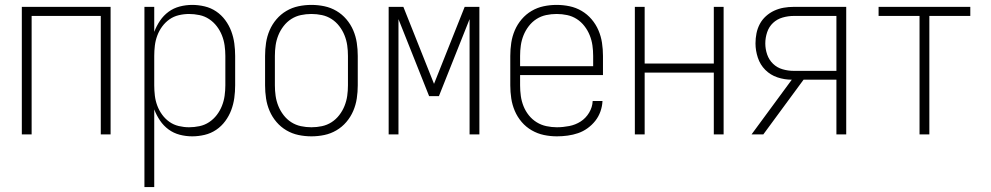

<svg xmlns="http://www.w3.org/2000/svg" viewBox="-20 -548 4040 783"><path d="M69 0V-520H431V0H391V-483H109V0Z M569 215V-520H609V-418Q618 -442 632.5 -463.5Q647 -485 667.5 -500Q688 -515 713 -521.5Q738 -528 764 -528Q789 -528 814.5 -522Q840 -516 861.5 -501.5Q883 -487 898.5 -466Q914 -445 923 -421Q932 -397 935.5 -371.5Q939 -346 939 -320V-200Q939 -174 935.5 -148.5Q932 -123 923 -99Q914 -75 898.5 -54Q883 -33 861.5 -18.5Q840 -4 814.5 2Q789 8 764 8Q738 8 713 1.5Q688 -5 667.5 -20Q647 -35 632.5 -56.5Q618 -78 609 -102V215ZM751 -29Q772 -29 793.5 -33.5Q815 -38 833 -50Q851 -62 864 -79Q877 -96 885 -116Q893 -136 896 -157.5Q899 -179 899 -200V-320Q899 -341 896 -362.5Q893 -384 885 -404Q877 -424 864 -441Q851 -458 833 -470Q815 -482 793.5 -486.5Q772 -491 751 -491Q730 -491 709 -486Q688 -481 671 -469Q654 -457 641.5 -440Q629 -423 621.5 -403Q614 -383 611.5 -362Q609 -341 609 -320V-200Q609 -179 611.5 -158Q614 -137 621.5 -117Q629 -97 641.5 -80Q654 -63 671 -51Q688 -39 709 -34Q730 -29 751 -29Z M1250 8Q1223 8 1197 2.5Q1171 -3 1148 -16.5Q1125 -30 1107.5 -50.5Q1090 -71 1079.5 -95.5Q1069 -120 1065 -146.5Q1061 -173 1061 -200V-320Q1061 -347 1065 -373.5Q1069 -400 1079.5 -424.5Q1090 -449 1107.5 -469.5Q1125 -490 1148 -503.5Q1171 -517 1197 -522.5Q1223 -528 1250 -528Q1277 -528 1303 -522.5Q1329 -517 1352 -503.5Q1375 -490 1392.5 -469.5Q1410 -449 1420.5 -424.5Q1431 -400 1435 -373.5Q1439 -347 1439 -320V-200Q1439 -173 1435 -146.5Q1431 -120 1420.5 -95.5Q1410 -71 1392.5 -50.5Q1375 -30 1352 -16.5Q1329 -3 1303 2.5Q1277 8 1250 8ZM1250 -29Q1272 -29 1293 -33.5Q1314 -38 1332 -49.5Q1350 -61 1363.5 -78.5Q1377 -96 1385 -116Q1393 -136 1396 -157Q1399 -178 1399 -200V-320Q1399 -342 1396 -363Q1393 -384 1385 -404Q1377 -424 1363.5 -441.5Q1350 -459 1332 -470.5Q1314 -482 1293 -486.5Q1272 -491 1250 -491Q1228 -491 1207 -486.5Q1186 -482 1168 -470.5Q1150 -459 1136.5 -441.5Q1123 -424 1115 -404Q1107 -384 1104 -363Q1101 -342 1101 -320V-200Q1101 -178 1104 -157Q1107 -136 1115 -116Q1123 -96 1136.5 -78.5Q1150 -61 1168 -49.5Q1186 -38 1207 -33.5Q1228 -29 1250 -29Z M1565 0V-520H1625L1750 -206L1875 -520H1935V0H1895V-470L1770 -156H1730L1605 -470V0Z M2251 8Q2224 8 2198 2.5Q2172 -3 2148.5 -16.5Q2125 -30 2107.5 -50.5Q2090 -71 2079.5 -95.5Q2069 -120 2065 -146.5Q2061 -173 2061 -200V-320Q2061 -347 2065 -373.5Q2069 -400 2079.5 -424.5Q2090 -449 2107.5 -469.5Q2125 -490 2148 -503.5Q2171 -517 2197 -522.5Q2223 -528 2250 -528Q2277 -528 2303 -522.5Q2329 -517 2352 -503.5Q2375 -490 2392.5 -469.5Q2410 -449 2420.5 -424.5Q2431 -400 2435 -373.5Q2439 -347 2439 -320V-242H2101V-200Q2101 -178 2104 -156.5Q2107 -135 2115 -115Q2123 -95 2136.5 -78Q2150 -61 2168.5 -49.5Q2187 -38 2208.5 -33.5Q2230 -29 2251 -29Q2276 -29 2301.5 -34Q2327 -39 2348 -52.5Q2369 -66 2382.5 -88.5Q2396 -111 2397 -136H2437Q2436 -114 2428.5 -93Q2421 -72 2407.5 -55Q2394 -38 2376 -25Q2358 -12 2337.5 -5Q2317 2 2295 5Q2273 8 2251 8ZM2101 -278H2399V-320Q2399 -342 2396 -363Q2393 -384 2385 -404Q2377 -424 2363.5 -441.5Q2350 -459 2332 -470.5Q2314 -482 2293 -486.5Q2272 -491 2250 -491Q2228 -491 2207 -486.5Q2186 -482 2168 -470.5Q2150 -459 2136.5 -441.5Q2123 -424 2115 -404Q2107 -384 2104 -363Q2101 -342 2101 -320Z M2569 0V-520H2609V-289H2891V-520H2931V0H2891V-252H2609V0Z M3045 0 3209 -223Q3179 -223 3150.5 -232.5Q3122 -242 3101 -263Q3080 -284 3070.5 -313Q3061 -342 3061 -371Q3061 -392 3065 -412Q3069 -432 3078.5 -450Q3088 -468 3103.5 -482Q3119 -496 3137.5 -504.5Q3156 -513 3176 -516.5Q3196 -520 3217 -520H3431V0H3391V-223H3257L3093 0ZM3391 -259V-483H3217Q3194 -483 3171.5 -476.5Q3149 -470 3132.5 -454.5Q3116 -439 3108.5 -416.5Q3101 -394 3101 -371Q3101 -348 3108.5 -326Q3116 -304 3132.5 -288Q3149 -272 3171.5 -265.5Q3194 -259 3217 -259Z M3730 0V-483H3563V-520H3937V-483H3770V0Z"/></svg>

Font: Iosevka Curly Extralight
Style: Regular
Weight: 200
Monospace: yes
Designer: Belleve Invis
Foundry: Belleve Invis
Version: Version 22.1.2; ttfautohint (v1.8.4)